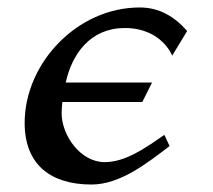

<svg xmlns="http://www.w3.org/2000/svg" viewBox="-20 -483 570 514"><path d="M46 -154C46 -42 116 11 225 11C302 11 375 -47 434 -92L420 -122C368 -86 316 -49 260 -49C195 -49 145 -121 145 -180C145 -190 146 -200 147 -210H361L387 -262H156C173 -340 223 -408 314 -408C413 -408 441 -334 441 -334L481 -400C446 -440 405 -463 354 -463C186 -463 46 -313 46 -154Z"/></svg>

Font: KpRoman
Style: SemiboldItalic
Weight: 600
Italic angle: -11°
Version: Version 0.66